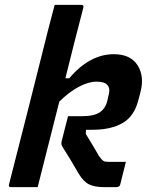

<svg xmlns="http://www.w3.org/2000/svg" viewBox="-20 -770 640 790"><path d="M448 -547Q517 -547 546 -501.5Q575 -456 558 -391L549 -357Q532 -291 484 -263.5Q436 -236 360 -236H334L333 -219Q347 -197 362.5 -170.5Q378 -144 388 -127Q399 -112 405 -108Q411 -104 427 -104H498Q492 -80 486.5 -58.5Q481 -37 475 -12Q473 0 458 0H410Q370 0 347 -11Q324 -22 304 -55Q284 -90 267.5 -117Q251 -144 237 -166Q230 -176 234 -190Q240 -216 247 -241.5Q254 -267 260 -292H318Q368 -292 391.5 -308.5Q415 -325 422 -357L427 -379Q435 -408 420 -422Q409 -434 377 -434Q345 -434 305.5 -413.5Q266 -393 224 -352Q202 -264 179.5 -176Q157 -88 135 0H25Q14 0 17 -11Q58 -171 98.5 -331Q139 -491 179 -651Q187 -681 193.5 -706.5Q200 -732 205 -750H315Q325 -750 323 -739Q304 -666 285.5 -593.5Q267 -521 249 -448H265Q349 -547 448 -547Z"/></svg>

Font: Recursive Mn Lnr St SmB
Style: Italic
Weight: 600
Italic angle: -15°
Monospace: yes
Version: Version 1.079;hotconv 1.0.112;makeotfexe 2.5.65598; ttfautoh